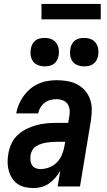

<svg xmlns="http://www.w3.org/2000/svg" viewBox="-20 -944 540 972"><path d="M150 8Q128 8 107 3.5Q86 -1 69.5 -12.5Q53 -24 41.5 -41.5Q30 -59 24.5 -79Q19 -99 18.5 -121Q18 -143 22 -164Q26 -190 37 -215Q48 -240 68 -259Q88 -278 112.5 -290.5Q137 -303 163 -310Q189 -317 214.5 -319.5Q240 -322 266 -322H325L331 -355Q334 -371 332.5 -387.5Q331 -404 322.5 -417Q314 -430 298.5 -436Q283 -442 267 -442Q251 -442 235.5 -438Q220 -434 206.5 -424Q193 -414 184.5 -399.5Q176 -385 173 -370H62Q66 -393 75.5 -415.5Q85 -438 99.5 -458Q114 -478 133 -494Q152 -510 174.5 -520Q197 -530 220.5 -534Q244 -538 267 -538Q294 -538 320.5 -533.5Q347 -529 369.5 -517.5Q392 -506 409 -487Q426 -468 435 -444Q444 -420 444.5 -393Q445 -366 441 -339L385 0H272L285 -80Q275 -61 260.5 -44.5Q246 -28 228.5 -15.5Q211 -3 190.5 2.5Q170 8 150 8ZM184 -88Q206 -88 228 -96Q250 -104 267 -121Q284 -138 293 -159.5Q302 -181 306 -203L310 -226H266Q253 -226 240 -225Q227 -224 214 -222Q201 -220 188 -215.5Q175 -211 163.5 -204Q152 -197 144.5 -185Q137 -173 135 -160Q133 -147 134 -133.5Q135 -120 141 -109.5Q147 -99 158.5 -93.5Q170 -88 184 -88ZM406 -608Q389 -608 373 -614Q357 -620 347.5 -633Q338 -646 335.5 -663Q333 -680 336 -697Q338 -709 344 -720.5Q350 -732 360 -739.5Q370 -747 382 -749.5Q394 -752 406 -752Q424 -752 439.5 -746Q455 -740 464.5 -727Q474 -714 477 -697Q480 -680 477 -663Q475 -651 469 -639.5Q463 -628 452.5 -620.5Q442 -613 430 -610.5Q418 -608 406 -608ZM206 -608Q189 -608 173 -614Q157 -620 147.5 -633Q138 -646 135.5 -663Q133 -680 136 -697Q138 -709 144 -720.5Q150 -732 160 -739.5Q170 -747 182 -749.5Q194 -752 206 -752Q224 -752 239.5 -746Q255 -740 264.5 -727Q274 -714 277 -697Q280 -680 277 -663Q275 -651 269 -639.5Q263 -628 252.5 -620.5Q242 -613 230 -610.5Q218 -608 206 -608ZM190 -846V-924H490V-846Z"/></svg>

Font: Iosevka Curly Oblique
Style: Bold
Weight: 700
Italic angle: -9°
Monospace: yes
Designer: Belleve Invis
Foundry: Belleve Invis
Version: Version 11.1.0; ttfautohint (v1.8.3)